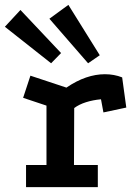

<svg xmlns="http://www.w3.org/2000/svg" viewBox="-62 -769 554 789"><path d="M211 -409Q252 -437 291.5 -450.5Q331 -464 369 -464Q407 -464 440 -451L457 -327L363 -307L353 -361Q320 -358 291.5 -349Q263 -340 243 -325L242 -91H340V0H45V-91H129V-335L33 -367L63 -458ZM219 -749 348 -542 300 -509 141 -692ZM22 -728 189 -551 148 -509 -42 -659Z"/></svg>

Font: Podkova
Style: Bold
Weight: 700
Designer: Ilya Yudin
Foundry: Cyreal (www.cyreal.org)
Version: Version 2.102; ttfautohint (v1.8.1.43-b0c9)